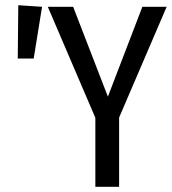

<svg xmlns="http://www.w3.org/2000/svg" viewBox="-20 -715 660 735"><path d="M618 -689 436 -265V0H345V-264L163 -689H260L393 -345L525 -689ZM50 -695 141 -689 109 -491H48Z"/></svg>

Font: Fira Sans Extra Condensed
Style: Regular
Weight: 400
Width: 1
Designer: Carrois Corporate & Edenspiekermann AG
Foundry: Carrois Corporate GbR & Edenspiekermann AG
Version: Version 4.203